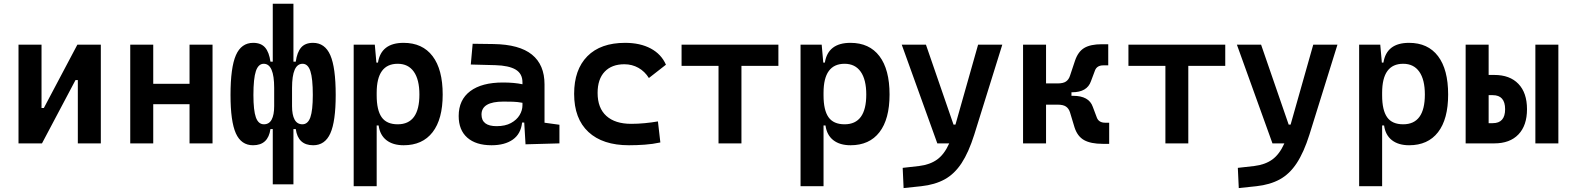

<svg xmlns="http://www.w3.org/2000/svg" viewBox="-20 -752 8243 1007"><path d="M77.1 0V-517.6H197.8V-185.5H210L385.7 -517.6H508.8V0H388.2V-332H376L200.2 0Z M974.1 0V-205.6H783.7V0H663.1V-517.6H783.7V-312.5H974.1V-517.6H1094.7V0Z M1622.6 9.8Q1543 9.8 1531.2 -75.2H1519V214.8H1410.6V-75.2H1398.4Q1386.7 9.8 1307.1 9.8Q1245.1 9.8 1217 -52.7Q1189 -115.2 1189 -253.9Q1189 -397.9 1217.3 -462.6Q1245.6 -527.3 1308.1 -527.3Q1349.1 -527.3 1370.4 -502.7Q1391.6 -478 1398.4 -428.7H1410.6V-732.4H1519V-428.7H1531.2Q1538.1 -478 1559.3 -502.7Q1580.6 -527.3 1621.6 -527.3Q1684.1 -527.3 1712.4 -462.6Q1740.7 -397.9 1740.7 -253.9Q1740.7 -115.2 1712.6 -52.7Q1684.6 9.8 1622.6 9.8ZM1418 -291Q1418 -417.5 1363.3 -417.5Q1335 -417.5 1322 -378.9Q1309.1 -340.3 1309.1 -253.9Q1309.1 -172.9 1322 -136.5Q1335 -100.1 1364.3 -100.1Q1391.6 -100.1 1404.8 -124.8Q1418 -149.4 1418 -195.3ZM1511.7 -195.3Q1511.7 -149.4 1525.1 -124.8Q1538.6 -100.1 1565.9 -100.1Q1594.7 -100.1 1607.7 -136.5Q1620.6 -172.9 1620.6 -253.9Q1620.6 -340.3 1607.9 -378.9Q1595.2 -417.5 1566.9 -417.5Q1511.7 -417.5 1511.7 -291Z M1835 224.6V-517.6H1945.8L1954.1 -423.8H1962.4Q1979 -527.3 2096.7 -527.3Q2195.8 -527.3 2248.8 -457.5Q2301.8 -387.7 2301.8 -256.3Q2301.8 -127 2248.8 -58.6Q2195.8 9.8 2097.2 9.8Q2041 9.8 2006.8 -16.8Q1972.7 -43.5 1965.8 -93.8H1955.6V224.6ZM1955.6 -251.5Q1955.6 -174.3 1981.7 -137.2Q2007.8 -100.1 2065.9 -100.1Q2179.7 -100.1 2179.7 -256.3Q2179.7 -334.5 2150.4 -376Q2121.1 -417.5 2065.9 -417.5Q1955.6 -417.5 1955.6 -265.6Z M2736.3 4.9 2729.5 -109.4H2718.3Q2711.9 -49.8 2669.7 -20Q2627.4 9.8 2558.1 9.8Q2476.1 9.8 2430.9 -30Q2385.7 -69.8 2385.7 -143.6Q2385.7 -228.5 2446.3 -273.9Q2506.8 -319.3 2617.7 -319.3Q2676.8 -319.3 2720.2 -310.1V-320.3Q2720.2 -365.7 2684.6 -387Q2648.9 -408.2 2578.1 -410.2L2449.2 -413.6L2459 -522.5L2568.4 -521Q2704.1 -519 2770 -465.6Q2835.9 -412.1 2835.9 -309.6V-108.4L2914.1 -97.7V0ZM2720.2 -212.9Q2693.8 -217.8 2670.2 -218.5Q2646.5 -219.2 2620.6 -219.2Q2505.4 -219.2 2505.4 -151.4Q2505.4 -90.3 2584.5 -90.3Q2629.9 -90.3 2659.9 -106.7Q2689.9 -123 2705.1 -148.2Q2720.2 -173.3 2720.2 -200.2Z M3278.8 9.8Q3141.1 9.8 3066.2 -59.8Q2991.2 -129.4 2991.2 -259.8Q2991.2 -386.7 3060.5 -457Q3129.9 -527.3 3258.8 -527.3Q3337.4 -527.3 3393.1 -497.6Q3448.7 -467.8 3472.7 -412.6L3383.3 -342.8Q3361.8 -377.4 3328.4 -396.2Q3294.9 -415 3254.9 -415Q3188.5 -415 3151.4 -376Q3114.3 -336.9 3114.3 -264.6Q3114.3 -185.5 3160.2 -144Q3206.1 -102.5 3290.5 -102.5Q3326.2 -102.5 3361.6 -106Q3397 -109.4 3430.7 -115.2L3443.4 -4.9Q3403.3 3.9 3361.3 6.8Q3319.3 9.8 3278.8 9.8Z M3748.5 0V-406.7H3554.7V-517.6H4062.5V-406.7H3868.7V0Z M4178.7 224.6V-517.6H4289.6L4297.9 -423.8H4306.2Q4322.8 -527.3 4440.4 -527.3Q4539.6 -527.3 4592.5 -457.5Q4645.5 -387.7 4645.5 -256.3Q4645.5 -127 4592.5 -58.6Q4539.6 9.8 4440.9 9.8Q4384.8 9.8 4350.6 -16.8Q4316.4 -43.5 4309.6 -93.8H4299.3V224.6ZM4299.3 -251.5Q4299.3 -174.3 4325.4 -137.2Q4351.6 -100.1 4409.7 -100.1Q4523.4 -100.1 4523.4 -256.3Q4523.4 -334.5 4494.1 -376Q4464.8 -417.5 4409.7 -417.5Q4299.3 -417.5 4299.3 -265.6Z M4719.2 234.4 4714.4 128.4 4800.3 118.7Q4857.4 111.8 4895 84.7Q4932.6 57.6 4958.5 0H4896L4709.5 -517.6H4836.4L4981 -98.6H4991.2L5109.9 -517.6H5236.8L5089.8 -45.9Q5060.5 46.9 5023.2 103.8Q4985.8 160.6 4934.6 188.7Q4883.3 216.8 4812 224.6Z M5345.7 0V-517.6H5466.3V-314.5H5527.3Q5556.2 -314.5 5570.8 -324.5Q5585.4 -334.5 5591.8 -354.5L5618.2 -433.6Q5634.3 -481.4 5667 -500.7Q5699.7 -520 5758.8 -520H5792.5V-409.2H5766.6Q5733.4 -409.2 5723.1 -382.8L5701.7 -325.7Q5681.6 -268.1 5603 -268.1H5599.6V-249.5H5607.9Q5691.4 -249.5 5711.4 -191.9L5732.9 -134.8Q5743.2 -108.4 5776.4 -108.4H5797.4V2.4H5763.7Q5701.2 2.4 5666 -17.1Q5630.9 -36.6 5615.7 -84L5591.8 -163.1Q5585.4 -183.1 5570.8 -193.1Q5556.2 -203.1 5527.3 -203.1H5466.3V0Z M6092.3 0V-406.7H5898.4V-517.6H6406.2V-406.7H6212.4V0Z M6477.1 234.4 6472.2 128.4 6558.1 118.7Q6615.2 111.8 6652.8 84.7Q6690.4 57.6 6716.3 0H6653.8L6467.3 -517.6H6594.2L6738.8 -98.6H6749L6867.7 -517.6H6994.6L6847.7 -45.9Q6818.4 46.9 6781 103.8Q6743.7 160.6 6692.4 188.7Q6641.1 216.8 6569.8 224.6Z M7108.4 224.6V-517.6H7219.2L7227.5 -423.8H7235.8Q7252.4 -527.3 7370.1 -527.3Q7469.2 -527.3 7522.2 -457.5Q7575.2 -387.7 7575.2 -256.3Q7575.2 -127 7522.2 -58.6Q7469.2 9.8 7370.6 9.8Q7314.5 9.8 7280.3 -16.8Q7246.1 -43.5 7239.3 -93.8H7229V224.6ZM7229 -251.5Q7229 -174.3 7255.1 -137.2Q7281.2 -100.1 7339.4 -100.1Q7453.1 -100.1 7453.1 -256.3Q7453.1 -334.5 7423.8 -376Q7394.5 -417.5 7339.4 -417.5Q7229 -417.5 7229 -265.6Z M7667 0V-517.6H7787.6V-358.9H7817.4Q7898.9 -358.9 7943.8 -312Q7988.8 -265.1 7988.8 -179.2Q7988.8 -93.8 7943.8 -46.9Q7898.9 0 7817.4 0ZM8032.7 0V-517.6H8153.3V0ZM7787.6 -106H7809.1Q7874 -106 7874 -179.2Q7874 -252.9 7809.1 -252.9H7787.6Z"/></svg>

Font: CaskaydiaCove NFP SemiBold
Style: Regular
Weight: 600
Designer: Aaron Bell
Foundry: Saja Typeworks
Version: Version 2111.001; VTT 6.35;Nerd Fonts 3.1.1